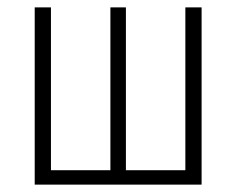

<svg xmlns="http://www.w3.org/2000/svg" viewBox="-20 -500 640 520"><path d="M74 0V-480H118V-39H279V-480H321V-39H482V-480H526V0Z"/></svg>

Font: Source Code Pro Light
Style: Regular
Weight: 300
Monospace: yes
Designer: Paul D. Hunt, Teo Tuominen
Foundry: Adobe Systems Incorporated
Version: Version 2.030;PS 1.000;hotconv 16.6.51;makeotf.lib2.5.65220